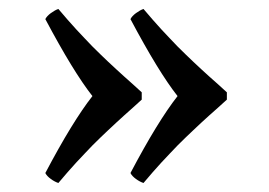

<svg xmlns="http://www.w3.org/2000/svg" viewBox="-20 -427 595 424"><path d="M293 -223.1V-207Q289.6 -203.6 273.7 -189.5Q257.8 -175.3 254.2 -172.1Q250.5 -168.9 237.1 -156.5Q223.6 -144 219 -139.6Q214.4 -135.3 202.4 -123.8Q190.4 -112.3 184.3 -106Q178.2 -99.6 167.5 -88.4Q156.7 -77.1 148.4 -68.1Q140.1 -59.1 129.6 -47.1Q119.1 -35.2 108.9 -22.9Q101.1 -25.4 92.3 -31.7Q83.5 -38.1 80.1 -44.9Q140.1 -158.7 184.1 -214.8Q142.1 -268.1 80.1 -384.8Q83.5 -391.6 92.5 -398.2Q101.6 -404.8 108.9 -407.2Q119.1 -395 129.6 -383.1Q140.1 -371.1 148.4 -362.1Q156.7 -353 167.5 -341.8Q178.2 -330.6 184.3 -324.2Q190.4 -317.9 202.4 -306.4Q214.4 -294.9 219 -290.5Q223.6 -286.1 237.1 -273.7Q250.5 -261.2 254.2 -258.1Q257.8 -254.9 273.7 -240.7Q289.6 -226.6 293 -223.1ZM481 -223.1V-207Q477.5 -203.6 461.7 -189.5Q445.8 -175.3 442.1 -172.1Q438.5 -168.9 425 -156.5Q411.6 -144 407 -139.6Q402.3 -135.3 390.4 -123.8Q378.4 -112.3 372.3 -106Q366.2 -99.6 355.5 -88.4Q344.7 -77.1 336.4 -68.1Q328.1 -59.1 317.6 -47.1Q307.1 -35.2 296.9 -22.9Q289.1 -25.4 280.3 -31.7Q271.5 -38.1 268.1 -44.9Q328.1 -158.7 372.1 -214.8Q330.1 -268.1 268.1 -384.8Q271.5 -391.6 280.5 -398.2Q289.6 -404.8 296.9 -407.2Q307.1 -395 317.6 -383.1Q328.1 -371.1 336.4 -362.1Q344.7 -353 355.5 -341.8Q366.2 -330.6 372.3 -324.2Q378.4 -317.9 390.4 -306.4Q402.3 -294.9 407 -290.5Q411.6 -286.1 425 -273.7Q438.5 -261.2 442.1 -258.1Q445.8 -254.9 461.7 -240.7Q477.5 -226.6 481 -223.1Z"/></svg>

Font: Common Serif
Style: Bold
Weight: 700
Designer: Philipp H. Poll, Khaled Hosny
Foundry: Stefan Peev, Context Ltd.
Version: Version 1.026